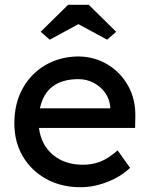

<svg xmlns="http://www.w3.org/2000/svg" viewBox="-20 -773 626 803"><path d="M317 10Q236 10 173.5 -24.5Q111 -59 75.5 -119Q40 -179 40 -257Q40 -340 74.5 -402.5Q109 -465 169.5 -500.5Q230 -536 308 -537Q376 -536 430.5 -503Q485 -470 516.5 -413Q548 -356 546 -282L545 -238H143Q152 -167 201.5 -125.5Q251 -84 327 -84Q366 -84 399.5 -97Q433 -110 472 -144L524 -71Q487 -35 430 -12.5Q373 10 317 10ZM308 -442Q173 -442 147 -320H441V-327Q438 -360 419 -386Q400 -412 371 -427Q342 -442 308 -442ZM188 -607 150 -640 265 -753H351L466 -640L428 -607L308 -672Z"/></svg>

Font: Lexend
Style: Regular
Weight: 400
Designer: Bonnie Shaver-Troup, Thomas Jockin
Foundry: Lexend
Version: Version 1.007; ttfautohint (v1.8.3)